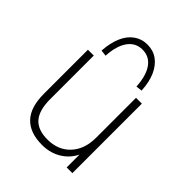

<svg xmlns="http://www.w3.org/2000/svg" viewBox="-208 -851 977 977"><g transform="rotate(45 280.5 -362.5)"><path d="M262 8Q175 8 130 -39Q85 -86 85 -183V-500H127V-187Q127 -106 160 -68.5Q193 -31 262 -31Q339 -31 385 -80.5Q431 -130 431 -212V-500H473V0H432V-122H444Q424 -60 375.5 -26Q327 8 262 8ZM170 -542 137 -546Q141 -605 159 -646.5Q177 -688 208.5 -710.5Q240 -733 281 -733Q323 -733 354 -710.5Q385 -688 403.5 -646.5Q422 -605 425 -546L392 -542Q388 -616 359.5 -656.5Q331 -697 281 -697Q232 -697 203 -656.5Q174 -616 170 -542Z"/></g></svg>

Font: Mulish ExtraLight ExtraLight
Style: Regular
Weight: 250
Version: Version 3.603